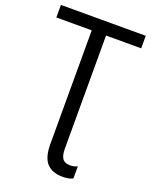

<svg xmlns="http://www.w3.org/2000/svg" viewBox="-172 -806 900 1138"><g transform="rotate(20 278.0 -237.0)"><path d="M232.9 -634.8H9.8V-713.9H544.9V-634.8H323.2V79.1Q323.2 121.6 337.4 141.4Q351.6 161.1 386.2 161.1Q410.6 161.1 431.2 150.9V227.1Q407.2 240.2 368.2 240.2Q300.3 240.2 266.6 202.9Q232.9 165.5 232.9 83Z"/></g></svg>

Font: NotoSans
Style: Regular
Weight: 400
Designer: Monotype Design team
Foundry: Monotype Imaging Inc.
Version: Version 1.04; ttfautohint (v1.4.1)